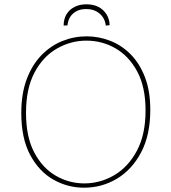

<svg xmlns="http://www.w3.org/2000/svg" viewBox="-20 -867 797 893"><path d="M371 6Q294 6 227.5 -32Q161 -70 120 -147Q79 -224 79 -341Q79 -431 104 -498Q129 -565 172 -609.5Q215 -654 269.5 -676Q324 -698 383 -698Q439 -698 492 -677.5Q545 -657 587 -615Q629 -573 654 -508.5Q679 -444 679 -356Q679 -239 636.5 -158.5Q594 -78 524 -36Q454 6 371 6ZM372 -14Q446 -14 511 -52Q576 -90 616.5 -165.5Q657 -241 657 -353Q657 -462 618.5 -534Q580 -606 517.5 -642Q455 -678 382 -678Q309 -678 244.5 -641Q180 -604 140.5 -529.5Q101 -455 101 -342Q101 -231 139 -158.5Q177 -86 239 -50Q301 -14 372 -14ZM382 -847Q414 -847 437.5 -835Q461 -823 475 -801Q489 -779 490 -750L472 -748Q468 -783 443 -804Q418 -825 381 -825Q344 -825 320.5 -804.5Q297 -784 294 -749L276 -748Q276 -778 289 -800Q302 -822 326 -834.5Q350 -847 382 -847Z"/></svg>

Font: Bitter Thin Thin
Style: Regular
Weight: 250
Version: Version 2.002